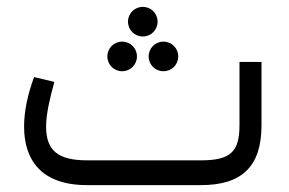

<svg xmlns="http://www.w3.org/2000/svg" viewBox="-20 -538 840 558"><path d="M395 -432C419 -432 438 -451 438 -475C438 -499 419 -518 395 -518C371 -518 352 -499 352 -475C352 -451 371 -432 395 -432ZM335 -331C359 -331 378 -350 378 -374C378 -398 359 -417 335 -417C311 -417 292 -398 292 -374C292 -350 311 -331 335 -331ZM412 -374C412 -350 431 -331 455 -331C479 -331 498 -350 498 -374C498 -398 479 -417 455 -417C431 -417 412 -398 412 -374ZM676 -174C676 -97 650 -72 564 -72H233C147 -72 114 -102 114 -170C114 -208 125 -252 138 -300L79 -314C61 -265 50 -216 50 -170C50 -75 98 0 233 0H564C683 0 740 -54 740 -174V-358H676Z"/></svg>

Font: UULA Sans
Style: Regular
Weight: 400
Designer: Mohamed Gaber, Laura Garcia Mut
Foundry: Kief Type Foundry
Version: Version 3.006;hotconv 1.0.109;makeotfexe 2.5.65596